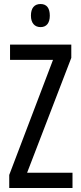

<svg xmlns="http://www.w3.org/2000/svg" viewBox="-20 -987 401 956"><path d="M182 -967C151 -967 134 -947 134 -909C134 -873 152 -852 182 -852C212 -852 228 -873 228 -909C228 -946 213 -967 182 -967ZM341 -51V-127H115L335 -699V-765H30V-689H244L26 -116V-51Z"/></svg>

Font: Noto Sans Tamil UI ExtraCondensed
Style: Regular
Weight: 400
Width: 2
Designer: Jelle Bosma - Monotype Design Team
Foundry: Monotype Imaging Inc.
Version: Version 2.004